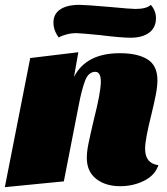

<svg xmlns="http://www.w3.org/2000/svg" viewBox="-38 -750 691 794"><path d="M458 -530Q531 -530 572 -504.5Q613 -479 613 -418Q613 -393 606.5 -359Q600 -325 587 -272Q562 -172 562 -135Q562 -74 617 -67Q603 -25 558 -2.5Q513 20 459 20Q398 20 359.5 -10.5Q321 -41 321 -97Q321 -122 327.5 -154.5Q334 -187 350 -255Q379 -369 379 -412Q379 -453 356 -453Q328 -453 314 -416.5Q300 -380 288 -317L226 0L-18 24L87 -510L286 -534L268 -432Q318 -530 458 -530ZM607 -675Q607 -636 579 -615Q551 -594 502 -594Q462 -594 374 -605Q292 -613 277 -613Q257 -613 236.5 -607.5Q216 -602 205 -595Q183 -624 183 -657Q183 -692 211 -711Q239 -730 291 -730Q315 -730 419 -721Q503 -713 522 -713Q568 -713 586 -730Q607 -705 607 -675Z"/></svg>

Font: Sansita Black Italic
Style: Regular
Weight: 900
Italic angle: -11°
Designer: Pablo Cosgaya
Foundry: Omnibus-Type
Version: Version 1.006